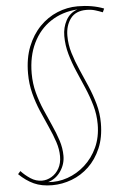

<svg xmlns="http://www.w3.org/2000/svg" viewBox="-71 -794 685 1058"><g transform="rotate(-5 271.5 -265.0)"><path d="M6 127Q28 151 57.5 170.5Q87 190 121 190Q148 190 173.5 175Q199 160 215 132Q231 104 231 64Q231 26 217.5 -15Q204 -56 183.5 -101Q163 -146 142.5 -194Q122 -242 108.5 -294.5Q95 -347 95 -405Q95 -489 120.5 -553Q146 -617 189 -661Q232 -705 286.5 -727.5Q341 -750 399 -750Q480 -750 544 -725L535 -705Q515 -713 493.5 -719.5Q472 -726 445 -726Q386 -726 357.5 -687.5Q329 -649 329 -593Q329 -544 343.5 -496.5Q358 -449 379 -401.5Q400 -354 421 -305Q442 -256 456.5 -204.5Q471 -153 471 -98Q471 -19 445.5 40.5Q420 100 378 140Q336 180 283 200Q230 220 175 220Q116 220 73.5 200.5Q31 181 -8 143ZM397 -733Q312 -727 248.5 -685Q185 -643 150 -570.5Q115 -498 115 -403Q115 -347 128.5 -296.5Q142 -246 162 -199.5Q182 -153 202 -109Q222 -65 236 -22Q250 21 250 64Q250 110 223.5 149Q197 188 153 201Q208 206 261 187.5Q314 169 357.5 130Q401 91 427 34.5Q453 -22 453 -93Q453 -147 438.5 -197.5Q424 -248 403 -297Q382 -346 361 -394.5Q340 -443 326 -492.5Q312 -542 312 -593Q312 -640 333 -679Q354 -718 397 -733Z"/></g></svg>

Font: Georama Extended Thin
Style: Italic
Weight: 100
Width: 7
Italic angle: -9°
Designer: Jean-Baptiste Levee
Foundry: Production Type
Version: Version 1.000